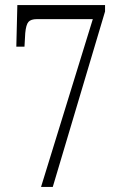

<svg xmlns="http://www.w3.org/2000/svg" viewBox="-20 -733 474 753"><path d="M141 0 344 -658H125Q101 -658 91.5 -647Q82 -636 79 -603L76 -550H44L48 -713H392V-688L187 0Z"/></svg>

Font: Noto Serif Tamil ExtraCondensed Light
Style: Regular
Weight: 300
Width: 2
Designer: Indian Type Foundry, Tom Grace, and the Monotype Design Team
Foundry: Monotype Imaging Inc.
Version: Version 2.004; ttfautohint (v1.8.4.7-5d5b)